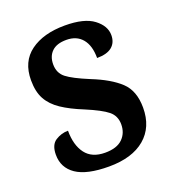

<svg xmlns="http://www.w3.org/2000/svg" viewBox="-108 -631 652 724"><g transform="rotate(-20 218.5 -268.5)"><path d="M208 10Q119 10 76.5 -19Q34 -48 34 -100Q34 -140 57.5 -155Q81 -170 108 -170Q108 -112 133.5 -78Q159 -44 212 -44Q259 -44 282 -66.5Q305 -89 305 -124Q305 -158 280.5 -178Q256 -198 194 -224Q142 -245 108.5 -267.5Q75 -290 58.5 -320Q42 -350 42 -396Q42 -471 94 -509Q146 -547 232 -547Q310 -547 347.5 -518.5Q385 -490 385 -453Q385 -423 365 -406.5Q345 -390 305 -390Q305 -440 282.5 -467Q260 -494 219 -494Q180 -494 160.5 -475Q141 -456 141 -424Q141 -389 166 -369.5Q191 -350 254 -324Q327 -295 365.5 -259Q404 -223 404 -155Q404 -77 352.5 -33.5Q301 10 208 10Z"/></g></svg>

Font: Noto Serif Georgian SemiCondensed SemiBold
Style: Regular
Weight: 600
Width: 4
Designer: Monotype Design Team, Akaki Razmadze
Foundry: Google LLC
Version: Version 2.003; ttfautohint (v1.8.4.7-5d5b)